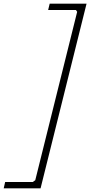

<svg xmlns="http://www.w3.org/2000/svg" viewBox="-106 -770 489 1040"><path d="M362.8 -750 113.8 250H-85.9L-78.1 215.8H71.8L85 206.1L312 -706.1L305.2 -715.8H154.8L163.1 -750Z"/></svg>

Font: Happy Times at the IKOB New Game Plus Edition
Style: Italic
Weight: 400
Italic angle: -16°
Designer: Lucas Le Bihan
Foundry: Lucas Le Bihan
Version: Version 1.000;PS 1.0;hotconv 1.0.88;makeotf.lib2.5.647800